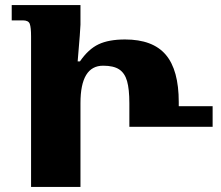

<svg xmlns="http://www.w3.org/2000/svg" viewBox="-20 -734 867 754"><path d="M102 -591Q102 -626 97 -640Q92 -654 70 -654H26V-714H296V-637Q296 -622 285 -493H294Q327 -541 367 -560Q407 -579 471 -579Q580 -579 631 -519Q682 -459 682 -333V-317H815V-236H488V-328Q488 -384 479 -415.5Q470 -447 448 -461.5Q426 -476 385 -476Q296 -476 296 -329V0H102Z"/></svg>

Font: Noto Serif Georgian Black
Style: Regular
Weight: 900
Designer: Monotype Design team
Foundry: Monotype Imaging Inc.
Version: Version 1.000